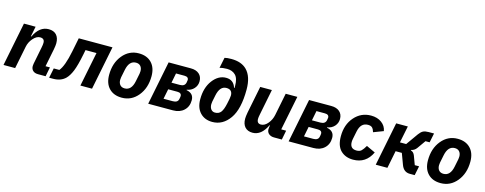

<svg xmlns="http://www.w3.org/2000/svg" viewBox="-28 -1484 5628 2229"><g transform="rotate(15 2785.5 -370.0)"><path d="M154 0H14L119 -525H259L235 -403H241Q305 -537 415 -537Q476 -537 508.5 -501.5Q541 -466 541 -401Q541 -376 532 -327L489 -112H542L520 0H429Q389 0 367 -20.5Q345 -41 345 -76Q345 -89 348 -104L389 -312Q396 -345 396 -368Q396 -420 343 -420Q299 -420 258 -372Q219 -327 208 -270Z M564 6 588 -112H655Q708 -174 745 -360L778 -525H1183L1078 0H938L1021 -413H889L879 -362Q851 -221 823 -152.5Q795 -84 760 -49Q705 6 611 6Z M1437 12Q1340 12 1284 -46Q1228 -104 1228 -207Q1228 -349 1305 -443Q1382 -537 1499 -537Q1596 -537 1652 -479Q1708 -421 1708 -318Q1708 -176 1631 -82Q1554 12 1437 12ZM1442 -101Q1524 -101 1547 -216L1566 -310Q1569 -328 1569 -341Q1569 -379 1549.5 -401.5Q1530 -424 1494 -424Q1412 -424 1389 -309L1370 -215Q1367 -197 1367 -184Q1367 -146 1386.5 -123.5Q1406 -101 1442 -101Z M1753 0 1858 -525H2125Q2189 -525 2225.5 -493Q2262 -461 2262 -405Q2262 -355 2229 -318Q2196 -281 2143 -273L2142 -268Q2231 -252 2231 -169Q2231 -93 2181.5 -46.5Q2132 0 2051 0ZM1910 -102H2021Q2079 -102 2088 -144Q2094 -170 2094 -183Q2094 -222 2044 -222H1934ZM1951 -306H2052Q2110 -306 2120 -352Q2125 -375 2125 -384Q2125 -423 2075 -423H1974Z M2525 12Q2433 12 2378 -46.5Q2323 -105 2323 -207Q2323 -346 2390.5 -435.5Q2458 -525 2550 -525Q2641 -525 2668 -436H2674V-462Q2674 -551 2635 -590Q2597 -628 2533 -628Q2481 -628 2445 -616L2471 -744Q2500 -752 2552 -752Q2673 -752 2738 -687Q2814 -611 2814 -454Q2814 -219 2732.5 -103.5Q2651 12 2525 12ZM2528 -101Q2574 -101 2598.5 -133Q2623 -165 2639 -241L2651 -299Q2656 -327 2656 -340Q2656 -412 2584 -412Q2505 -412 2481 -294L2465 -215Q2462 -197 2462 -184Q2462 -146 2480 -123.5Q2498 -101 2528 -101Z M2959 -525H3099L3037 -213Q3030 -180 3030 -160Q3030 -105 3079 -105Q3124 -105 3163 -153Q3199 -197 3211 -255L3265 -525H3405L3322 -112H3381L3359 0H3266Q3227 0 3202.5 -20.5Q3178 -41 3178 -77Q3178 -92 3181 -107L3184 -122H3178Q3114 12 3009 12Q2950 12 2917.5 -23.5Q2885 -59 2885 -124Q2885 -151 2894 -200Z M3441 0 3546 -525H3813Q3877 -525 3913.5 -493Q3950 -461 3950 -405Q3950 -355 3917 -318Q3884 -281 3831 -273L3830 -268Q3919 -252 3919 -169Q3919 -93 3869.5 -46.5Q3820 0 3739 0ZM3598 -102H3709Q3767 -102 3776 -144Q3782 -170 3782 -183Q3782 -222 3732 -222H3622ZM3639 -306H3740Q3798 -306 3808 -352Q3813 -375 3813 -384Q3813 -423 3763 -423H3662Z M4217 12Q4125 12 4068 -43.5Q4011 -99 4011 -215Q4011 -355 4090.5 -446Q4170 -537 4290 -537Q4365 -537 4416.5 -499.5Q4468 -462 4478 -401L4360 -356Q4350 -391 4333.5 -407.5Q4317 -424 4282 -424Q4195 -424 4173 -314L4155 -225Q4150 -202 4150 -183Q4150 -101 4229 -101Q4266 -101 4286.5 -120Q4307 -139 4333 -184L4440 -134Q4371 12 4217 12Z M4488 0 4593 -525H4733L4692 -323H4767L4869 -467Q4893 -500 4917 -512.5Q4941 -525 4983 -525H5048L5025 -413H4975L4905 -314Q4879 -278 4840 -272L4839 -266Q4873 -257 4888 -217L4927 -112H4979L4956 0H4897Q4823 0 4794 -79L4745 -211H4670L4628 0Z M5269 12Q5172 12 5116 -46Q5060 -104 5060 -207Q5060 -349 5137 -443Q5214 -537 5331 -537Q5428 -537 5484 -479Q5540 -421 5540 -318Q5540 -176 5463 -82Q5386 12 5269 12ZM5274 -101Q5356 -101 5379 -216L5398 -310Q5401 -328 5401 -341Q5401 -379 5381.5 -401.5Q5362 -424 5326 -424Q5244 -424 5221 -309L5202 -215Q5199 -197 5199 -184Q5199 -146 5218.5 -123.5Q5238 -101 5274 -101Z"/></g></svg>

Font: Aneliza
Style: Bold Italic
Weight: 700
Italic angle: -11.31°
Designer: Mike Abbink, Paul van der Laan, Pieter van Rosmalen
Foundry: Bold Monday
Version: Version 3.0